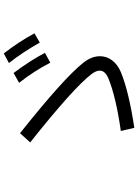

<svg xmlns="http://www.w3.org/2000/svg" viewBox="126 -924 747 1040"><g transform="rotate(-90 500.0 -403.5)"><path d="M790 -562Q734 -660 679 -729L731 -757Q794 -676 840 -591ZM681 -505Q637 -591 572 -674L625 -704Q694 -612 734 -534ZM299 -669Q596 -433 680 -327Q716 -282 716 -236Q716 -200 693.5 -170Q671 -140 628 -122Q522 -79 328 -50L311 -123Q494 -149 595 -190Q638 -208 638 -237Q638 -257 619 -282Q545 -379 249 -614Z"/></g></svg>

Font: IBM Plex Sans SC
Style: Regular
Weight: 400
Designer: Mike Abbink; Paul van der Laan; Pieter van Rosmalen; Eunyou Noh; Wujin Sim; Chorong Kim; Dohee Lee; Yejin We; Jinhee Kim
Foundry: Sandoll Inc.
Version: Version 1.000